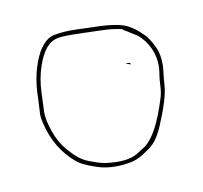

<svg xmlns="http://www.w3.org/2000/svg" viewBox="-89 -699 822 777"><g transform="rotate(-15 322.5 -310.5)"><path d="M473.8 -550C474.6 -547.3 475.7 -545.7 477 -545L489 -537C497 -531 505.3 -524.7 514 -518C533.2 -504.7 548.9 -485.4 561 -460C572.3 -436.3 578 -410.8 578 -383.5C578 -368.5 575.3 -351 570 -331C567.3 -321 564.8 -307 562.5 -289C560.2 -271 556 -254.7 550 -240C513.6 -151.1 478.6 -93.4 437.5 -67C425 -60.3 412.1 -53.7 398.8 -47C368.8 -32.6 325.5 -31.7 268.8 -44.2C252.9 -47.7 230 -57 200 -72C174.2 -84.5 150.4 -109.1 125.1 -145.8C109.6 -168.3 98 -194.7 90.4 -225C81.3 -261.4 78.2 -289.1 80.9 -308C82.6 -319.3 85.8 -344.8 90.5 -384.5C95.2 -424.2 105.2 -460.8 120.4 -494.5C145.6 -550 174.5 -579.6 213.4 -583.4C230.7 -585 264.2 -582.7 313.8 -576.5C327.1 -574.8 351.2 -572 386.1 -568C421 -564.1 450.3 -558.1 473.8 -550ZM539 -521 528 -532C520 -539.3 513.3 -544.7 508 -548C485.1 -567.6 436.4 -581.1 362.5 -588.5C345.8 -590.2 322.2 -593 291.5 -597.1C260.8 -601.1 230.8 -601.8 201.3 -599C176.2 -596.6 154.2 -580.3 131.4 -550C98.7 -500.9 78.7 -439.9 71.4 -367C68.1 -340.3 65.4 -321 63.4 -309C61.4 -297 61.8 -283.3 64.4 -268C74.5 -193.9 104.3 -132.1 153.7 -82.7C165.8 -70.6 188.3 -56.3 226.3 -40C262.6 -23.4 305.7 -16.7 355.6 -20C376 -21.3 393.5 -25.3 408.1 -32C422.7 -38.7 436.7 -46 450 -54C476.9 -69 498.1 -95.9 518.5 -134.5C553.9 -201.3 574 -251.5 579 -285C581.7 -303 585 -321.2 589 -339.5C593 -357.8 595 -375.2 595 -391.5C595 -402.5 593.8 -413.7 591.5 -425C589.2 -436.3 584.2 -450.3 576.5 -467C568.8 -483.7 561.8 -495.5 555.5 -502.5C549.2 -509.5 545 -514.2 543 -516.5C541 -518.8 539.7 -520.3 539 -521ZM470 -403.5C470 -409.2 466.3 -412 458.8 -412H448.8ZM443.8 -412Z"/></g></svg>

Font: Proton
Style: BkExt
Weight: 500
Version: Version 1.017